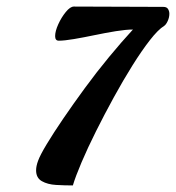

<svg xmlns="http://www.w3.org/2000/svg" viewBox="-20 -565 536 585"><path d="M202 0Q177 0 151 -1.5Q125 -3 107.5 -13Q90 -23 90 -46Q90 -59 96 -75Q102 -92 122.5 -126Q143 -160 173 -204Q203 -248 238.5 -296.5Q274 -345 312 -391Q350 -437 385 -475Q364 -475 333 -470Q302 -465 268.5 -458Q235 -451 205.5 -446Q176 -441 159 -441Q148 -441 148 -455Q148 -470 157.5 -491Q167 -512 180.5 -528.5Q194 -545 205 -545L478 -544Q488 -544 492 -537.5Q496 -531 496 -523Q496 -512 491 -501Q486 -490 480 -486Q462 -475 437 -443Q412 -411 383.5 -365.5Q355 -320 326.5 -268Q298 -216 272.5 -165Q247 -114 228.5 -70.5Q210 -27 202 0Z"/></svg>

Font: Praise
Style: Regular
Weight: 400
Designer: Robert E. Leuschke
Foundry: Robert E. Leuschke
Version: Version 1.100; ttfautohint (v1.8.3)